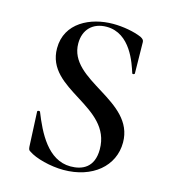

<svg xmlns="http://www.w3.org/2000/svg" viewBox="-100 -716 714 808"><g transform="rotate(15 257.5 -312.0)"><path d="M173 -519C173 -579 211 -617 271 -617C375 -617 412 -496 425 -456C427 -451 436 -454 436 -458L434 -594C434 -602 430 -607 419 -613C387 -627 338 -636 294 -636C196 -636 92 -587 92 -476C92 -294 376 -301 376 -111C376 -32 326 -10 275 -10C176 -10 125 -116 92 -199C90 -203 79 -202 80 -196L87 -45C88 -34 90 -30 96 -27C127 -5 194 12 250 12C376 12 463 -61 463 -164C463 -349 173 -356 173 -519Z"/></g></svg>

Font: Cormorant SC Semi
Style: Regular
Weight: 600
Designer: Christian Thalmann (Catharsis Fonts)
Version: Version 1.000;PS 001.000;hotconv 1.0.70;makeotf.lib2.5.58329